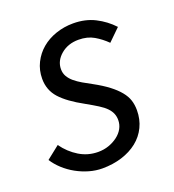

<svg xmlns="http://www.w3.org/2000/svg" viewBox="-104 -578 606 669"><g transform="rotate(-20 199.5 -243.0)"><path d="M164 12Q140 12 115.5 5Q91 -2 68.5 -14.5Q46 -27 27.5 -44Q9 -61 -3 -80L45 -118Q68 -86 100 -66.5Q132 -47 170 -47Q191 -47 209.5 -53.5Q228 -60 242.5 -71Q257 -82 265 -96.5Q273 -111 273 -128Q273 -141 268.5 -152Q264 -163 254 -173.5Q244 -184 226.5 -195Q209 -206 184 -220Q127 -251 100 -281Q73 -311 73 -353Q73 -385 86.5 -412Q100 -439 122.5 -458Q145 -477 175.5 -487.5Q206 -498 240 -498Q285 -498 320.5 -480Q356 -462 383 -433L339 -390Q319 -410 295 -424Q271 -438 238 -438Q199 -438 172.5 -415.5Q146 -393 146 -362Q146 -347 153 -335Q160 -323 172 -313Q184 -303 199.5 -294Q215 -285 232 -276Q265 -258 286.5 -241.5Q308 -225 321.5 -208.5Q335 -192 340.5 -175Q346 -158 346 -138Q346 -104 332.5 -76Q319 -48 294.5 -28.5Q270 -9 236.5 1.5Q203 12 164 12Z"/></g></svg>

Font: Matigon Symbol
Style: Regular
Weight: 400
Designer: Paul D. Hunt
Foundry: Adobe Systems Incorporated
Version: Version 2.021;PS 2.000;hotconv 1.0.86;makeotf.lib2.5.63406